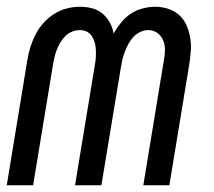

<svg xmlns="http://www.w3.org/2000/svg" viewBox="-20 -548 634 568"><path d="M0 0 61 -371Q64 -390 70 -409Q76 -428 85.5 -446.5Q95 -465 109 -480.5Q123 -496 140.5 -507Q158 -518 177.5 -523Q197 -528 217 -528Q235 -528 252.5 -523.5Q270 -519 283 -508Q296 -497 304.5 -482Q313 -467 316 -449Q326 -466 338.5 -481.5Q351 -497 367 -507.5Q383 -518 402 -523Q421 -528 439 -528Q459 -528 477.5 -522Q496 -516 510 -503.5Q524 -491 531.5 -474Q539 -457 542.5 -437.5Q546 -418 544.5 -398Q543 -378 540 -358L481 0H404L465 -371Q468 -386 468 -401Q468 -416 462.5 -429Q457 -442 445.5 -450.5Q434 -459 419 -459Q407 -459 395 -453.5Q383 -448 374 -438Q365 -428 359 -416.5Q353 -405 348.5 -393Q344 -381 341.5 -369Q339 -357 337 -345L280 0H202L261 -358Q263 -369 263.5 -380Q264 -391 263.5 -402Q263 -413 260 -423Q257 -433 251.5 -441.5Q246 -450 236.5 -454.5Q227 -459 216 -459Q205 -459 193.5 -454.5Q182 -450 173.5 -441.5Q165 -433 159 -423Q153 -413 148.5 -402Q144 -391 141.5 -380Q139 -369 137 -358L78 0Z"/></svg>

Font: Iosevka QP
Style: Italic
Weight: 400
Italic angle: -9°
Designer: Belleve Invis
Foundry: Belleve Invis
Version: Version 20.0.0; ttfautohint (v1.8.4)